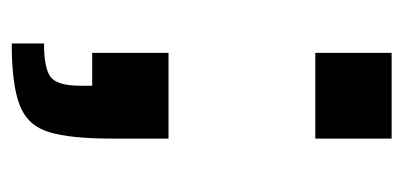

<svg xmlns="http://www.w3.org/2000/svg" viewBox="-200 -350 687 327"><g transform="rotate(90 143.5 -186.5)"><path d="M70 -380V-510H216V-380ZM54 137V82Q97 82 111.5 70.5Q126 59 126 20V0H70V-130H216V-32Q216 37 205 73.5Q194 110 159 123.5Q124 137 54 137Z"/></g></svg>

Font: Saira Expanded SemiBold
Style: Regular
Weight: 600
Width: 7
Designer: Hector Gatti with collaboration of the Omnibus-Type team
Foundry: Omnibus-Type
Version: Version 1.100; ttfautohint (v1.8.3)